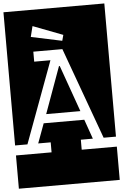

<svg xmlns="http://www.w3.org/2000/svg" viewBox="-82 -965 785 1225"><g transform="rotate(-5 311.0 -352.0)"><path d="M-12 -917H634V-64H555L342 -650H156V-586H260L67 -64H-12ZM346 -703 356 -740 165 -813 148 -745ZM316 -544 422 -246H203L311 -544ZM634 213H-12V0H216V-64H136L182 -189H442L486 -64H409V0H634Z"/></g></svg>

Font: Zilla Slab Highlight Regular
Style: Regular
Weight: 400
Designer: Typotheque Type Foundry
Foundry: Typotheque type foundry
Version: Version 1.1; 2017; ttfautohint (v1.6)